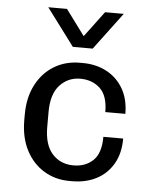

<svg xmlns="http://www.w3.org/2000/svg" viewBox="-54 -802 708 859"><g transform="rotate(5 300.0 -373.0)"><path d="M290 10Q226 10 175 -21Q124 -52 94.5 -109Q65 -166 65 -244V-268Q65 -345 94.5 -402Q124 -459 175 -490Q226 -521 291 -521H303Q364 -521 411.5 -495.5Q459 -470 486 -423Q513 -376 513 -311H423Q423 -384 388 -417Q353 -450 299 -450Q244 -450 207 -410Q170 -370 170 -289V-222Q170 -142 206.5 -101.5Q243 -61 302 -61Q355 -61 389.5 -93.5Q424 -126 424 -200H513Q513 -133 485.5 -86Q458 -39 410.5 -14.5Q363 10 302 10ZM467 -756 342 -589H253L128 -756H212L297 -641L383 -756Z"/></g></svg>

Font: Chivo Mono
Style: Regular
Weight: 400
Monospace: yes
Designer: Hector Gatti
Foundry: Omnibus-Type
Version: Version 1.008; ttfautohint (v1.8.4.7-5d5b)